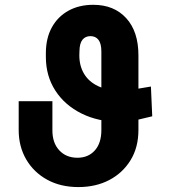

<svg xmlns="http://www.w3.org/2000/svg" viewBox="-20 -757 700 787"><path d="M598.6 -402.3 604 -280.3Q568.4 -271.5 545.7 -266.4Q522.9 -261.2 506.3 -259.3Q489.7 -257.3 473.1 -257.3Q383.8 -257.3 314.7 -291.5Q245.6 -325.7 206.8 -385.7Q168 -445.8 168 -523.9V-538.6Q168 -600.1 192.4 -644.5Q216.8 -689 260.5 -713.1Q304.2 -737.3 362.3 -737.3Q447.3 -737.3 497.3 -682.6Q547.4 -627.9 547.4 -530.3V-224.1Q547.4 -152.8 515.1 -100.3Q482.9 -47.9 427.7 -19Q372.6 9.8 301.3 9.8Q228.5 9.8 173.6 -20.3Q118.7 -50.3 87.6 -103.3Q56.6 -156.2 56.6 -224.1V-342.3H194.8V-224.1Q194.3 -171.9 222.7 -141.1Q251 -110.4 297.4 -110.4Q341.8 -110.4 368.7 -140.4Q395.5 -170.4 395.5 -224.1V-545.9Q395.5 -578.1 383.8 -593.5Q372.1 -608.9 350.6 -608.9Q330.1 -608.9 318.1 -594.2Q306.2 -579.6 305.7 -547.4L305.2 -530.3Q305.2 -486.8 324.7 -454.3Q344.2 -421.9 381.8 -404.1Q419.4 -386.2 473.1 -386.2Q484.9 -386.2 492.7 -386.5Q500.5 -386.7 511.2 -388.2Q522 -389.6 542 -392.8Q562 -396 598.6 -402.3Z"/></svg>

Font: Inter 20pt
Style: Bold
Weight: 700
Version: Version 4.001;git-66647c0bb